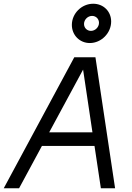

<svg xmlns="http://www.w3.org/2000/svg" viewBox="-49 -1006 704 1026"><path d="M-29 0H53L175 -226H456L490 0H566L461 -700H348ZM431 -776C492 -776 545 -829 545 -891C545 -945 504 -986 449 -986C387 -986 335 -934 335 -873C335 -818 377 -776 431 -776ZM437 -841C416 -841 400 -857 400 -878C400 -901 420 -921 443 -921C464 -921 480 -905 480 -884C480 -861 460 -841 437 -841ZM214 -299 395 -634 445 -299Z"/></svg>

Font: Uncut Sans
Style: Italic
Weight: 400
Italic angle: -11°
Designer: Kasper Nordkvist
Foundry: UNCUT.wtf
Version: Version 1.304;Glyphs 3.2 (3246)